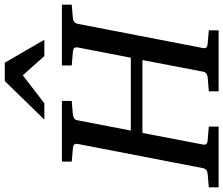

<svg xmlns="http://www.w3.org/2000/svg" viewBox="-102 -869 956 822"><g transform="rotate(-90 376.0 -458.0)"><path d="M709 -624Q699.7 -623 693.6 -618.4Q687.5 -613.8 685.1 -604L581.1 -65.9Q579.6 -58.6 583.5 -53.2Q587.4 -47.9 601.1 -46.9L657.2 -42V0H396V-42L456.1 -46.9Q464.8 -47.9 471.7 -52.5Q478.5 -57.1 480 -65.9L529.8 -326.2H217.8L168 -65.9Q166.5 -58.6 170.4 -53.2Q174.3 -47.9 187 -46.9L245.1 -42V0H-15.1V-42L42 -46.9Q62.5 -48.3 66.9 -65.9L170.9 -604Q172.4 -612.3 168.5 -617.7Q164.6 -623 150.9 -624L95.2 -628.9V-670.9H355V-628.9L295.9 -624Q287.1 -623 280.3 -618.4Q273.4 -613.8 272 -604L228 -376H540L584 -604Q585.4 -612.3 581.5 -617.7Q577.6 -623 564 -624L506.8 -628.9V-670.9H767.1V-628.9ZM546.9 -746.1 464.8 -838.4 344.7 -746.1H274.9L439.9 -915.5H518.6L616.7 -746.1Z"/></g></svg>

Font: Charis SIL
Style: Italic
Weight: 400
Italic angle: -11°
Foundry: SIL International
Version: Version 4.112